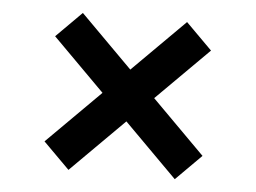

<svg xmlns="http://www.w3.org/2000/svg" viewBox="-40 -636 730 547"><g transform="rotate(5 325.0 -362.5)"><path d="M176 -587 551 -211 478 -138 103 -514ZM99 -213 474 -587 549 -512 174 -138Z"/></g></svg>

Font: Parkinsans Medium
Style: Regular
Weight: 500
Designer: Red Stone, Indian Type Foundry
Foundry: Indian Type Foundry
Version: Version 1.000